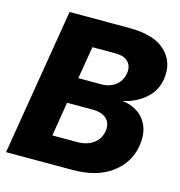

<svg xmlns="http://www.w3.org/2000/svg" viewBox="-108 -824 862 920"><g transform="rotate(15 323.5 -364.0)"><path d="M4.4 0 124.5 -727.5H423.3Q543.9 -727.5 601.3 -672.9Q658.7 -618.2 644.5 -532.2Q634.8 -473.1 589.4 -434.1Q543.9 -395 480.5 -381.3V-380.9Q525.4 -376.5 558.8 -352.8Q592.3 -329.1 607.7 -289.1Q623 -249 614.3 -194.8Q600.1 -108.4 527.3 -54.2Q454.6 0 333.5 0ZM197.8 -134.8H321.3Q369.1 -134.8 400.6 -157.5Q432.1 -180.2 439 -219.7Q445.3 -258.8 422.4 -281.5Q399.4 -304.2 352.1 -304.2H225.6ZM247.1 -432.1H361.8Q403.3 -432.1 431.6 -454.3Q460 -476.6 466.3 -513.7Q472.2 -550.3 451.7 -571.5Q431.2 -592.8 389.6 -592.8H273.9Z"/></g></svg>

Font: Inter Display ExtraBold
Style: Italic
Weight: 800
Italic angle: -9.39999°
Designer: Rasmus Andersson
Foundry: rsms
Version: Version 4.000;git-a52131595